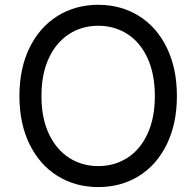

<svg xmlns="http://www.w3.org/2000/svg" viewBox="-20 -757 805 787"><path d="M59.6 -363.3Q59.6 -476.6 101.1 -561.3Q142.6 -646 216.1 -691.7Q289.6 -737.3 382.8 -737.3Q476.1 -737.3 549.3 -691.7Q622.6 -646 663.8 -561.3Q705.1 -476.6 705.1 -363.3Q705.1 -250.5 663.8 -165.8Q622.6 -81.1 549.3 -35.6Q476.1 9.8 382.8 9.8Q289.6 9.8 216.1 -35.6Q142.6 -81.1 101.1 -165.8Q59.6 -250.5 59.6 -363.3ZM614.7 -363.3Q614.7 -454.1 584.5 -519.3Q554.2 -584.5 501.5 -617.9Q448.7 -651.4 382.8 -651.4Q316.4 -651.4 263.7 -617.7Q210.9 -584 180.4 -519Q149.9 -454.1 149.9 -363.3Q149.9 -272.9 180.4 -208.3Q210.9 -143.6 263.7 -109.9Q316.4 -76.2 382.8 -76.2Q448.7 -76.2 501.5 -109.6Q554.2 -143.1 584.5 -208Q614.7 -272.9 614.7 -363.3Z"/></svg>

Font: Inter RS Variable
Style: Regular
Weight: 400
Designer: Rasmus Andersson (customised by Maria Ramos and Noel Pretorius)
Foundry: rsms
Version: Version 3.001;Glyphs 3.2.3 (3260)